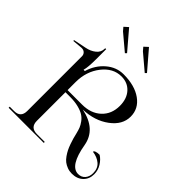

<svg xmlns="http://www.w3.org/2000/svg" viewBox="-224 -945 1092 1092"><g transform="rotate(45 322.5 -399.0)"><path d="M178.2 -809.1 274.9 -695.8 266.1 -687 170.9 -767.1 153.8 -787.1ZM337.9 -809.1 435.1 -695.8 425.8 -687 331.1 -767.1 314 -787.1ZM184.1 -308.1H300.8Q371.6 -308.1 414.8 -348.4Q458 -388.7 458 -455.1Q458 -511.7 427.2 -545.9Q396.5 -580.1 346.2 -580.1Q279.3 -580.1 231.7 -519Q184.1 -458 184.1 -372.1ZM106 -62V-502Q106 -515.6 96.7 -524.9Q87.4 -534.2 72.8 -534.2H68.8L9.8 -528.8L8.8 -535.2L85.9 -550.8Q119.6 -557.1 143.3 -576.2Q167 -595.2 167 -624V-627.9H174.8V-547.9Q174.8 -481.4 167 -456.1V-454.1H176.8Q195.8 -517.6 242.2 -557.4Q288.6 -597.2 346.2 -597.2Q436 -597.2 490.5 -558.1Q544.9 -519 544.9 -455.1Q544.9 -389.2 480.7 -341.6Q416.5 -293.9 323.7 -291Q454.6 -263.7 473.6 -155.8Q498 -12.7 564 -12.7Q589.8 -12.7 605.5 -30.5Q621.1 -48.3 621.1 -77.1Q621.1 -115.2 596.7 -136.2Q572.3 -157.2 534.2 -162.1Q534.2 -168.9 544.9 -172.9Q555.7 -176.8 573.2 -176.8Q596.2 -162.6 613 -135.7Q629.9 -108.9 629.9 -77.1Q629.9 -37.6 604.2 -13.2Q578.6 11.2 537.1 11.2Q517.1 11.2 499.8 4.6Q482.4 -2 469.7 -11.7Q457 -21.5 445.8 -37.6Q434.6 -53.7 427.5 -67.9Q420.4 -82 413.1 -102.5Q405.8 -123 402.1 -136.7Q398.4 -150.4 393.6 -170.4Q388.7 -190.4 383.1 -205.1Q377.4 -219.7 364.7 -237.1Q352.1 -254.4 334.5 -265.4Q316.9 -276.4 287.8 -283.7Q258.8 -291 221.2 -291H184.1V-61Q184.1 -7.8 237.8 -7.8H300.8V0H18.1V-8.8H53.2Q106 -8.8 106 -62Z"/></g></svg>

Font: FoglihtenNo07calt
Style: Regular
Weight: 500
Designer: gluk (gluksza@wp.pl)
Foundry: gluk (gluksza@wp.pl)
Version: Version 0.844